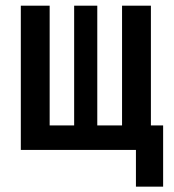

<svg xmlns="http://www.w3.org/2000/svg" viewBox="-20 -538 626 689"><path d="M54.7 0V-517.6H158.2V-87.9H246.1V-517.6H329.1V-87.9H418V-517.6H521.5V-87.9H565.4V131.8H467.8V0Z"/></svg>

Font: Caskaydia Cove
Style: Regular
Weight: 400
Monospace: yes
Designer: Aaron Bell
Foundry: Saja Typeworks
Version: Version 4.300; ttfautohint (v1.8.3)